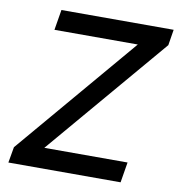

<svg xmlns="http://www.w3.org/2000/svg" viewBox="-81 -801 816 876"><g transform="rotate(10 326.5 -363.5)"><path d="M15.6 0H535.5L551.1 -94.5H165.5L641.3 -654.1L653.1 -727.3H133.2L117.5 -632.8H503.6L28.4 -73.2Z"/></g></svg>

Font: Magic Ui Pro Medium
Style: Italic
Weight: 500
Italic angle: -9.39999°
Designer: Stefan Endress, Andreas Faust
Version: Version 1.000;FEAKit 1.0